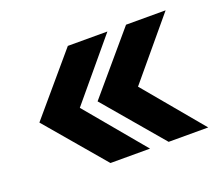

<svg xmlns="http://www.w3.org/2000/svg" viewBox="-85 -656 829 710"><g transform="rotate(-20 330.0 -300.5)"><path d="M239.3 -70.3 43.5 -300.8 239.3 -531.2H395L202.6 -300.8L395 -70.3ZM468.3 -70.3 272.5 -300.8 468.3 -531.2H624L431.6 -300.8L624 -70.3Z"/></g></svg>

Font: Inter-Bold
Style: Bold
Weight: 700
Designer: Rasmus Andersson
Foundry: rsms
Version: Version 4.000;git-a52131595